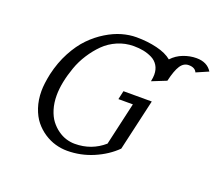

<svg xmlns="http://www.w3.org/2000/svg" viewBox="-120 -870 1180 1045"><g transform="rotate(20 470.5 -347.5)"><path d="M507.8 -649.9Q458.5 -649.9 414.3 -630.9Q370.1 -611.8 337.6 -579.6Q305.2 -547.4 279.1 -506.8Q252.9 -466.3 237.1 -421.6Q221.2 -377 212.6 -334.5Q204.1 -292 204.1 -254.9Q204.1 -211.4 215.3 -174.8Q226.6 -138.2 245.1 -113.8Q263.7 -89.4 287.6 -72.3Q311.5 -55.2 336.4 -47.6Q361.3 -40 386.2 -40Q482.9 -40 554.2 -102.1L610.8 -350.1H526.9L538.1 -399.9H702.1L633.8 -102.1Q583 -51.8 510.7 -21Q438.5 9.8 359.9 9.8Q325.7 9.8 292 0.2Q258.3 -9.3 226.8 -30Q195.3 -50.8 171.4 -80.3Q147.5 -109.9 132.8 -153.6Q118.2 -197.3 118.2 -249Q118.2 -290 130.9 -350.1Q147.5 -422.4 179.4 -482.2Q211.4 -542 250 -581.5Q288.6 -621.1 333.5 -648.4Q378.4 -675.8 421.4 -688Q464.4 -700.2 504.9 -700.2Q568.8 -700.2 624.3 -686.8Q679.7 -673.3 710.9 -647Q737.8 -676.3 775.4 -690.7Q813 -705.1 851.1 -705.1Q913.1 -705.1 940.9 -660.2L871.1 -629.9Q860.4 -654.8 824.2 -654.8Q794.9 -654.8 776.4 -626.5Q757.8 -598.1 743.2 -535.2L660.2 -502Q665 -525.4 665 -541Q665 -571.8 651.4 -594Q637.7 -616.2 614 -627.9Q590.3 -639.6 564.2 -644.8Q538.1 -649.9 507.8 -649.9Z"/></g></svg>

Font: Pfennig
Style: Italic
Weight: 500
Italic angle: -13°
Version: Version 20120410 ; ttfautohint (v0.8)